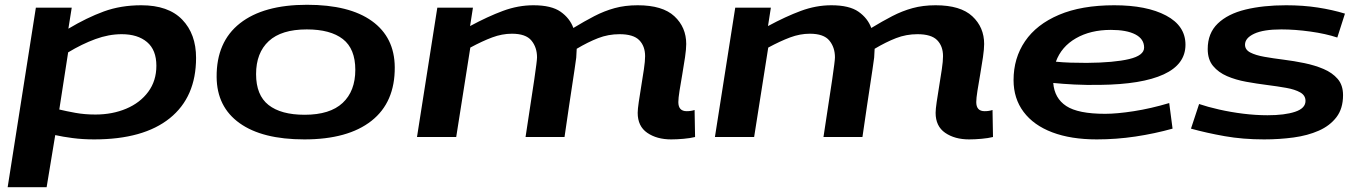

<svg xmlns="http://www.w3.org/2000/svg" viewBox="-20 -573 5688 803"><path d="M12 210 130 -541H280L266 -453Q343 -499 414 -525Q485 -551 571 -551Q684 -551 742 -491Q800 -431 800 -331Q800 -167 690 -78.5Q580 10 374 10Q326 10 284 4.5Q242 -1 211 -8L175 210ZM379 -94Q450 -94 508 -118.5Q566 -143 600 -189Q634 -235 634 -298Q634 -364 595 -397Q556 -430 489 -430Q435 -430 379 -409.5Q323 -389 265 -354L228 -115Q257 -108 295.5 -101Q334 -94 379 -94Z M1253 10Q1077 10 982 -58Q887 -126 886 -251Q885 -398 983.5 -475.5Q1082 -553 1264 -553Q1441 -553 1535.5 -485Q1630 -417 1631 -292Q1632 -145 1533.5 -67.5Q1435 10 1253 10ZM1254 -93Q1360 -93 1413 -142.5Q1466 -192 1466 -281Q1466 -369 1414 -409.5Q1362 -450 1263 -450Q1157 -450 1104 -401Q1051 -352 1051 -263Q1051 -175 1103 -134Q1155 -93 1254 -93Z M2787 10Q2727 10 2687 -17.5Q2647 -45 2647 -101Q2647 -116 2651.5 -146.5Q2656 -177 2662 -213.5Q2668 -250 2673 -283.5Q2678 -317 2678 -338Q2678 -380 2653.5 -405Q2629 -430 2571 -430Q2524 -430 2481.5 -413.5Q2439 -397 2392 -369Q2392 -363 2391 -350.5Q2390 -338 2390 -332Q2387 -309 2383 -282.5Q2379 -256 2373.5 -219.5Q2368 -183 2360 -130Q2352 -77 2341 0H2178Q2203 -162 2214.5 -240.5Q2226 -319 2226 -333Q2226 -375 2202.5 -403.5Q2179 -432 2121 -432Q2080 -432 2038.5 -416.5Q1997 -401 1947 -374L1888 0H1724L1809 -541H1958L1946 -464Q2020 -504 2083.5 -527.5Q2147 -551 2211 -551Q2286 -551 2324.5 -524Q2363 -497 2378 -456Q2424 -484 2465.5 -505.5Q2507 -527 2550.5 -539Q2594 -551 2647 -551Q2751 -551 2800.5 -505Q2850 -459 2850 -389Q2850 -368 2845 -333.5Q2840 -299 2833.5 -262Q2827 -225 2822 -193.5Q2817 -162 2817 -146Q2817 -108 2852 -108Q2870 -108 2885 -113L2887 0Q2867 5 2839 7.5Q2811 10 2787 10Z M4033 10Q3973 10 3933 -17.5Q3893 -45 3893 -101Q3893 -116 3897.5 -146.5Q3902 -177 3908 -213.5Q3914 -250 3919 -283.5Q3924 -317 3924 -338Q3924 -380 3899.5 -405Q3875 -430 3817 -430Q3770 -430 3727.5 -413.5Q3685 -397 3638 -369Q3638 -363 3637 -350.5Q3636 -338 3636 -332Q3633 -309 3629 -282.5Q3625 -256 3619.5 -219.5Q3614 -183 3606 -130Q3598 -77 3587 0H3424Q3449 -162 3460.5 -240.5Q3472 -319 3472 -333Q3472 -375 3448.5 -403.5Q3425 -432 3367 -432Q3326 -432 3284.5 -416.5Q3243 -401 3193 -374L3134 0H2970L3055 -541H3204L3192 -464Q3266 -504 3329.5 -527.5Q3393 -551 3457 -551Q3532 -551 3570.5 -524Q3609 -497 3624 -456Q3670 -484 3711.5 -505.5Q3753 -527 3796.5 -539Q3840 -551 3893 -551Q3997 -551 4046.5 -505Q4096 -459 4096 -389Q4096 -368 4091 -333.5Q4086 -299 4079.5 -262Q4073 -225 4068 -193.5Q4063 -162 4063 -146Q4063 -108 4098 -108Q4116 -108 4131 -113L4133 0Q4113 5 4085 7.5Q4057 10 4033 10Z M4884 -35Q4809 -14 4729 -2Q4649 10 4567 10Q4459 10 4381 -19.5Q4303 -49 4261 -105Q4219 -161 4219 -238Q4219 -330 4267 -400.5Q4315 -471 4409 -511Q4503 -551 4640 -551Q4776 -551 4857 -508Q4938 -465 4938 -386Q4938 -304 4847 -262Q4756 -220 4580 -218Q4523 -217 4474 -219.5Q4425 -222 4385 -226Q4390 -162 4439.5 -129.5Q4489 -97 4602 -97Q4651 -97 4722 -108Q4793 -119 4870 -142ZM4626 -448Q4541 -448 4480 -413Q4419 -378 4396 -315Q4425 -312 4457.5 -311Q4490 -310 4525 -310Q4640 -311 4702.5 -326Q4765 -341 4765 -374Q4765 -410 4728.5 -429Q4692 -448 4626 -448Z M4961 -35 4995 -138Q5030 -126 5078.5 -115Q5127 -104 5179.5 -97.5Q5232 -91 5281 -91Q5353 -91 5396.5 -105.5Q5440 -120 5440 -151Q5440 -174 5418 -186.5Q5396 -199 5359.5 -205.5Q5323 -212 5279.5 -217.5Q5236 -223 5192 -231Q5148 -239 5112 -254.5Q5076 -270 5053.5 -297Q5031 -324 5031 -368Q5031 -434 5073 -474.5Q5115 -515 5189 -533Q5263 -551 5359 -551Q5430 -551 5491.5 -541.5Q5553 -532 5605 -516L5573 -416Q5525 -432 5460.5 -441Q5396 -450 5339 -450Q5264 -450 5225.5 -432Q5187 -414 5187 -386Q5187 -365 5209 -353.5Q5231 -342 5267.5 -335.5Q5304 -329 5348 -323.5Q5392 -318 5435.5 -309Q5479 -300 5515.5 -284.5Q5552 -269 5574.5 -243Q5597 -217 5597 -175Q5597 -119 5569.5 -83Q5542 -47 5495.5 -26.5Q5449 -6 5390 2Q5331 10 5267 10Q5178 10 5102 -3.5Q5026 -17 4961 -35Z"/></svg>

Font: Georama Extra Expanded SemiBold
Style: Italic
Weight: 600
Width: 8
Italic angle: -9°
Designer: Jean-Baptiste Levee
Foundry: Production Type
Version: Version 1.000